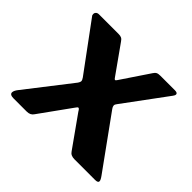

<svg xmlns="http://www.w3.org/2000/svg" viewBox="-129 -690 849 849"><g transform="rotate(45 295.5 -265.0)"><path d="M387 -275C382 -282 380 -288 380 -291C380 -296 382 -300 386 -305L535 -507C539 -512 541 -517 541 -520C541 -527 535 -530 524 -530H434C415 -530 409 -526 401 -514L313 -383C310 -378 307 -375 305 -375C302 -375 299 -378 296 -383L203 -514C195 -526 188 -530 171 -530H49C37 -530 30 -522 30 -514C30 -509 31 -505 34 -502L196 -282C201 -275 203 -270 203 -265C203 -262 201 -257 197 -251L33 -40C25 -30 21 -21 21 -14C21 -5 29 0 45 0H127C142 0 153 -5 160 -16L265 -162C270 -170 274 -174 277 -174C280 -174 284 -170 289 -161L392 -16C399 -5 410 0 426 0H554C567 0 573 -3 573 -10C573 -15 569 -23 561 -34Z"/></g></svg>

Font: Libre Franklin
Style: Bold
Weight: 700
Designer: Pablo Impallari, Rodrigo Fuenzalida
Foundry: Impallari Type
Version: Version 1.002; ttfautohint (v1.5)